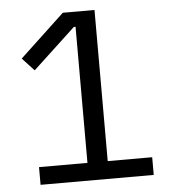

<svg xmlns="http://www.w3.org/2000/svg" viewBox="-51 -744 702 791"><g transform="rotate(-5 300.0 -349.0)"><path d="M552.9 0V-73.2H369V-698.2H237.9L52.9 -524.9L101.9 -471.9L278.1 -636H285.2V-73.2H84.9V0Z"/></g></svg>

Font: Margiela Mono
Style: Regular
Weight: 400
Designer: Mike Abbink, Paul van der Laan, Pieter van Rosmalen
Foundry: Bold Monday
Version: Version 2.003 2021